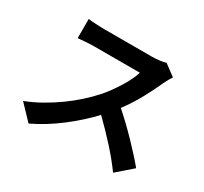

<svg xmlns="http://www.w3.org/2000/svg" viewBox="-156 -964 1312 1233"><g transform="rotate(30 500.0 -347.5)"><path d="M834 -678Q828 -670 817 -650.5Q806 -631 799 -616Q773 -557 733 -483Q693 -409 642 -341Q679 -309 719 -270.5Q759 -232 796.5 -193Q834 -154 866.5 -118Q899 -82 921 -55L807 44Q758 -24 692 -97Q626 -170 555 -239Q475 -154 378.5 -80.5Q282 -7 179 42L76 -66Q136 -89 194.5 -122Q253 -155 306 -193Q359 -231 405 -272.5Q451 -314 486 -353Q511 -381 534 -413Q557 -445 577 -477Q597 -509 612 -540Q627 -571 635 -598H296Q280 -598 262.5 -597Q245 -596 229 -595Q213 -594 199.5 -592.5Q186 -591 178 -591V-733Q188 -731 203.5 -730Q219 -729 236 -728Q253 -727 269 -726.5Q285 -726 296 -726H648Q681 -726 709 -730Q737 -734 752 -739Z"/></g></svg>

Font: SpoqaHanSans-Bold
Style: Regular
Weight: 700
Designer: [Spoqa Han Sans] Dong-huui Kim \uAE40 \uB3D9 \uD718   [Noto Sans] Ryoko NISHIZUKA \u897F \u585A \u6DBC \u5B50  (kana & i
Foundry: Spoqa (http://www.spoqa-han-sans.com)
Version: Version 2.000